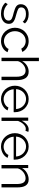

<svg xmlns="http://www.w3.org/2000/svg" viewBox="1464 -2234 780 3747"><g transform="rotate(90 1853.5 -360.0)"><path d="M245 10Q181 10 127 -11Q73 -32 32 -75L60 -121Q103 -80 147.5 -61.5Q192 -43 242 -43Q304 -43 342.5 -68Q381 -93 381 -139Q381 -163 370.5 -177.5Q360 -192 340 -202.5Q320 -213 291 -221Q262 -229 226 -238Q186 -250 155.5 -261Q125 -272 104 -287.5Q83 -303 72.5 -324.5Q62 -346 62 -377Q62 -415 77 -443.5Q92 -472 118 -491Q144 -510 179.5 -520Q215 -530 257 -530Q317 -530 363 -510.5Q409 -491 437 -457L405 -414Q378 -446 339 -461.5Q300 -477 252 -477Q228 -477 205 -472.5Q182 -468 164 -457Q146 -446 135 -428.5Q124 -411 124 -385Q124 -364 131.5 -350Q139 -336 155 -326.5Q171 -317 194.5 -309Q218 -301 249 -292Q294 -280 330 -268.5Q366 -257 391.5 -241Q417 -225 431 -202.5Q445 -180 445 -144Q445 -108 431 -79.5Q417 -51 390.5 -31Q364 -11 327 -0.5Q290 10 245 10Z M782 10Q726 10 678 -12Q630 -34 595.5 -71Q561 -108 541 -157.5Q521 -207 521 -262Q521 -317 540 -366Q559 -415 594 -451Q629 -487 676.5 -508.5Q724 -530 781 -530Q855 -530 910 -496.5Q965 -463 993 -406L929 -386Q907 -427 867 -449.5Q827 -472 779 -472Q739 -472 704 -456Q669 -440 643.5 -412Q618 -384 603 -345.5Q588 -307 588 -262Q588 -218 603.5 -178.5Q619 -139 645 -110Q671 -81 706 -64Q741 -47 780 -47Q805 -47 830.5 -54.5Q856 -62 876.5 -74.5Q897 -87 912.5 -103.5Q928 -120 934 -138L998 -118Q987 -91 966 -67Q945 -43 917 -26.5Q889 -10 854.5 0Q820 10 782 10Z M1543 0H1477V-291Q1477 -381 1446.5 -425.5Q1416 -470 1356 -470Q1327 -470 1298 -458.5Q1269 -447 1244 -427Q1219 -407 1200 -379.5Q1181 -352 1172 -319V0H1106V-730H1172V-402Q1203 -461 1258 -495.5Q1313 -530 1378 -530Q1423 -530 1454 -513.5Q1485 -497 1504.5 -467.5Q1524 -438 1533.5 -396.5Q1543 -355 1543 -304Z M1913 10Q1857 10 1809 -11.5Q1761 -33 1726.5 -70Q1692 -107 1672 -156.5Q1652 -206 1652 -262Q1652 -317 1671.5 -365.5Q1691 -414 1726 -450.5Q1761 -487 1808.5 -508.5Q1856 -530 1912 -530Q1969 -530 2016.5 -508Q2064 -486 2097.5 -450Q2131 -414 2150 -365.5Q2169 -317 2169 -263Q2169 -255 2169 -248Q2169 -241 2168 -237H1721Q1724 -194 1740.5 -158Q1757 -122 1783.5 -96Q1810 -70 1844 -55.5Q1878 -41 1915 -41Q1941 -41 1966 -48Q1991 -55 2012.5 -67Q2034 -79 2051 -96.5Q2068 -114 2077 -135L2134 -119Q2122 -91 2100 -67.5Q2078 -44 2049 -27Q2020 -10 1985 0Q1950 10 1913 10ZM2108 -284Q2105 -327 2088 -363Q2071 -399 2045 -424.5Q2019 -450 1985 -464.5Q1951 -479 1912 -479Q1874 -479 1840 -464.5Q1806 -450 1779.5 -424Q1753 -398 1737.5 -362Q1722 -326 1719 -284Z M2532 -467Q2514 -474 2495 -474Q2468 -474 2443 -459.5Q2418 -445 2398 -422.5Q2378 -400 2363 -373.5Q2348 -347 2340 -324V0H2274V-521H2336V-396Q2366 -457 2411.5 -493.5Q2457 -530 2502 -530Q2518 -530 2533.5 -528Q2549 -526 2553 -523Z M2839 10Q2783 10 2735 -11.5Q2687 -33 2652.5 -70Q2618 -107 2598 -156.5Q2578 -206 2578 -262Q2578 -317 2597.5 -365.5Q2617 -414 2652 -450.5Q2687 -487 2734.5 -508.5Q2782 -530 2838 -530Q2895 -530 2942.5 -508Q2990 -486 3023.5 -450Q3057 -414 3076 -365.5Q3095 -317 3095 -263Q3095 -255 3095 -248Q3095 -241 3094 -237H2647Q2650 -194 2666.5 -158Q2683 -122 2709.5 -96Q2736 -70 2770 -55.5Q2804 -41 2841 -41Q2867 -41 2892 -48Q2917 -55 2938.5 -67Q2960 -79 2977 -96.5Q2994 -114 3003 -135L3060 -119Q3048 -91 3026 -67.5Q3004 -44 2975 -27Q2946 -10 2911 0Q2876 10 2839 10ZM3034 -284Q3031 -327 3014 -363Q2997 -399 2971 -424.5Q2945 -450 2911 -464.5Q2877 -479 2838 -479Q2800 -479 2766 -464.5Q2732 -450 2705.5 -424Q2679 -398 2663.5 -362Q2648 -326 2645 -284Z M3637 0H3571V-291Q3571 -385 3543.5 -427.5Q3516 -470 3458 -470Q3428 -470 3397.5 -458.5Q3367 -447 3341 -427Q3315 -407 3295 -379.5Q3275 -352 3266 -319V0H3200V-521H3260V-402Q3276 -430 3299.5 -454Q3323 -478 3352 -494.5Q3381 -511 3414 -520.5Q3447 -530 3481 -530Q3525 -530 3554.5 -514Q3584 -498 3602.5 -469Q3621 -440 3629 -398Q3637 -356 3637 -304Z"/></g></svg>

Font: Rising Sun Light
Style: Regular
Weight: 300
Designer: Matt McInerney, Pablo Impallari, Rodrigo Fuenzalida (Raleway font), Stephen Hutchings (Greek), Cristiano Sobral (main ch
Foundry: The Rising Sun Project Authors
Version: Version 4.327; ttfautohint (v1.8.4.7-5d5b-dirty)